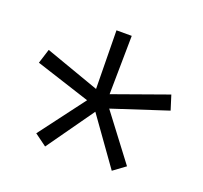

<svg xmlns="http://www.w3.org/2000/svg" viewBox="-90 -802 711 674"><g transform="rotate(20 265.5 -465.5)"><path d="M237 -700H294L291 -481L495 -554L512 -500L307 -433L435 -264L390 -231L265 -406L141 -231L96 -264L224 -434L20 -500L37 -554L240 -482Z"/></g></svg>

Font: Overused Grotesk Book
Style: Regular
Weight: 350
Version: Version 0.003